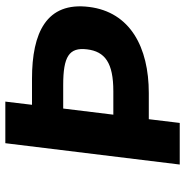

<svg xmlns="http://www.w3.org/2000/svg" viewBox="-7 -687 694 720"><g transform="rotate(-90 340.0 -327.0)"><path d="M239 0 253 -116H351C523 -116 655 -186 674 -340C694 -500 577 -554 405 -554H307L319 -654H163L83 0ZM293 -437H381C488 -437 523 -415 515 -348C507 -280 464 -249 358 -249H270Z"/></g></svg>

Font: Falling Sky
Style: ExBdObl
Weight: 400
Designer: Paul D. Hunt
Foundry: Adobe Systems Incorporated
Version: Version 1.02